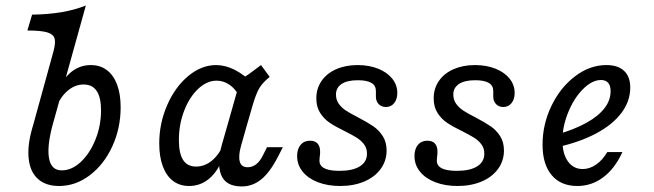

<svg xmlns="http://www.w3.org/2000/svg" viewBox="-20 -661 2364 694"><path d="M79 -550.8 96 -608.1Q154 -608.9 202 -616.9Q250 -625 290.3 -641.1L169.4 -206.5H99.2L173.4 -475.8Q181.5 -505.6 177.4 -521.4Q173.4 -537.1 150.8 -544Q128.2 -550.8 79 -550.8ZM96 -196 99.2 -206.5H169.4L168.5 -203.2Q149.2 -127.4 157.7 -86.3Q166.1 -45.2 203.2 -45.2Q239.5 -45.2 272.2 -75.8Q304.8 -106.5 325 -156.5Q345.2 -206.5 345.2 -262.1Q345.2 -308.9 329.4 -332.3Q313.7 -355.6 282.3 -355.6Q252.4 -355.6 226.6 -334.7Q200.8 -313.7 183.1 -275L185.5 -321.8Q203.2 -371.8 235.1 -398.8Q266.9 -425.8 308.1 -425.8Q341.9 -425.8 366.1 -407.7Q390.3 -389.5 403.2 -355.2Q416.1 -321 416.1 -273.4Q416.1 -197.6 385.9 -131.9Q355.6 -66.1 304.4 -27.4Q253.2 11.3 193.5 11.3Q146 11.3 117.7 -13.7Q89.5 -38.7 83.9 -85.5Q78.2 -132.3 96 -196Z M555.6 -142.7Q555.6 -215.3 584.3 -281Q612.9 -346.8 660.5 -386.3Q708.1 -425.8 761.3 -425.8Q794.4 -425.8 828.6 -408.5Q862.9 -391.1 895.2 -358.1L842.7 -316.9Q829 -341.9 808.1 -355.6Q787.1 -369.4 762.9 -369.4Q727.4 -369.4 696 -339.5Q664.5 -309.7 645.6 -260.5Q626.6 -211.3 626.6 -154.8Q626.6 -106.5 641.9 -82.7Q657.3 -58.9 688.7 -58.9Q719.4 -58.9 745.2 -79.8Q771 -100.8 788.7 -139.5L786.3 -92.7Q768.5 -42.7 736.7 -15.7Q704.8 11.3 663.7 11.3Q629.8 11.3 605.6 -6.9Q581.5 -25 568.5 -59.7Q555.6 -94.4 555.6 -142.7ZM923.4 -425.8 954.8 -383.1Q929 -362.1 917.3 -342.3Q905.6 -322.6 893.5 -281.5L871.8 -206.5H801.6L849.2 -374.2Q864.5 -382.3 881.9 -394.8Q899.2 -407.3 923.4 -425.8ZM875 -56.5Q891.9 -56.5 906 -67.3Q920.2 -78.2 930.6 -100L945.2 -129H1002.4L984.7 -94.4Q955.6 -37.9 924.2 -12.5Q892.7 12.9 854 12.9Q796 12.9 779.4 -28.6Q762.9 -70.2 781.5 -136.3L801.6 -206.5H871.8L850.8 -132.3Q841.1 -96.8 846.8 -76.6Q852.4 -56.5 875 -56.5Z M1054 -96.8Q1054 -122.6 1066.5 -137.5Q1079 -152.4 1100.8 -152.4Q1118.5 -152.4 1127.8 -142.3Q1137.1 -132.3 1137.1 -112.1Q1137.1 -107.3 1136.7 -102.4Q1136.3 -97.6 1135.5 -92.7Q1135.5 -88.7 1135.1 -86.3Q1134.7 -83.9 1134.7 -79.8Q1134.7 -67.7 1142.7 -59.7Q1150.8 -51.6 1166.9 -47.6Q1183.1 -43.5 1207.3 -43.5Q1254.8 -43.5 1280.6 -59.7Q1306.5 -75.8 1306.5 -105.6Q1306.5 -125 1296 -139.1Q1285.5 -153.2 1269.4 -163.3Q1253.2 -173.4 1225.8 -187.1Q1192.7 -203.2 1172.2 -216.9Q1151.6 -230.6 1137.5 -252.4Q1123.4 -274.2 1123.4 -305.6Q1123.4 -341.1 1142.3 -368.5Q1161.3 -396 1195.2 -410.9Q1229 -425.8 1272.6 -425.8Q1313.7 -425.8 1346.4 -412.9Q1379 -400 1397.6 -377Q1416.1 -354 1416.1 -325Q1416.1 -302.4 1404.8 -288.3Q1393.5 -274.2 1375 -274.2Q1358.9 -274.2 1348.8 -284.7Q1338.7 -295.2 1338.7 -312.1Q1338.7 -316.1 1338.7 -318.5Q1338.7 -321 1338.7 -325Q1338.7 -327.4 1338.7 -328.6Q1338.7 -329.8 1338.7 -332.3Q1338.7 -351.6 1322.6 -361.3Q1306.5 -371 1273.4 -371Q1234.7 -371 1214.5 -357.3Q1194.4 -343.5 1194.4 -319.4Q1194.4 -300 1204.8 -285.5Q1215.3 -271 1231 -260.9Q1246.8 -250.8 1275 -236.3Q1308.9 -218.5 1329 -204.8Q1349.2 -191.1 1363.3 -169.4Q1377.4 -147.6 1377.4 -116.9Q1377.4 -79.8 1356 -50.4Q1334.7 -21 1296.4 -4.8Q1258.1 11.3 1209.7 11.3Q1164.5 11.3 1129 -2.4Q1093.5 -16.1 1073.8 -40.7Q1054 -65.3 1054 -96.8Z M1478.2 -96.8Q1478.2 -122.6 1490.7 -137.5Q1503.2 -152.4 1525 -152.4Q1542.7 -152.4 1552 -142.3Q1561.3 -132.3 1561.3 -112.1Q1561.3 -107.3 1560.9 -102.4Q1560.5 -97.6 1559.7 -92.7Q1559.7 -88.7 1559.3 -86.3Q1558.9 -83.9 1558.9 -79.8Q1558.9 -67.7 1566.9 -59.7Q1575 -51.6 1591.1 -47.6Q1607.3 -43.5 1631.5 -43.5Q1679 -43.5 1704.8 -59.7Q1730.6 -75.8 1730.6 -105.6Q1730.6 -125 1720.2 -139.1Q1709.7 -153.2 1693.5 -163.3Q1677.4 -173.4 1650 -187.1Q1616.9 -203.2 1596.4 -216.9Q1575.8 -230.6 1561.7 -252.4Q1547.6 -274.2 1547.6 -305.6Q1547.6 -341.1 1566.5 -368.5Q1585.5 -396 1619.4 -410.9Q1653.2 -425.8 1696.8 -425.8Q1737.9 -425.8 1770.6 -412.9Q1803.2 -400 1821.8 -377Q1840.3 -354 1840.3 -325Q1840.3 -302.4 1829 -288.3Q1817.7 -274.2 1799.2 -274.2Q1783.1 -274.2 1773 -284.7Q1762.9 -295.2 1762.9 -312.1Q1762.9 -316.1 1762.9 -318.5Q1762.9 -321 1762.9 -325Q1762.9 -327.4 1762.9 -328.6Q1762.9 -329.8 1762.9 -332.3Q1762.9 -351.6 1746.8 -361.3Q1730.6 -371 1697.6 -371Q1658.9 -371 1638.7 -357.3Q1618.5 -343.5 1618.5 -319.4Q1618.5 -300 1629 -285.5Q1639.5 -271 1655.2 -260.9Q1671 -250.8 1699.2 -236.3Q1733.1 -218.5 1753.2 -204.8Q1773.4 -191.1 1787.5 -169.4Q1801.6 -147.6 1801.6 -116.9Q1801.6 -79.8 1780.2 -50.4Q1758.9 -21 1720.6 -4.8Q1682.3 11.3 1633.9 11.3Q1588.7 11.3 1553.2 -2.4Q1517.7 -16.1 1498 -40.7Q1478.2 -65.3 1478.2 -96.8Z M1941.1 -137.9Q1941.1 -212.1 1973.4 -278.6Q2005.6 -345.2 2058.9 -385.5Q2112.1 -425.8 2171.8 -425.8Q2213.7 -425.8 2235.9 -404.8Q2258.1 -383.9 2258.1 -344.4Q2258.1 -295.2 2226.2 -252.8Q2194.4 -210.5 2134.7 -178.6Q2075 -146.8 1993.5 -129L1994.4 -175Q2057.3 -193.5 2100 -217.3Q2142.7 -241.1 2164.9 -269.8Q2187.1 -298.4 2187.1 -331.5Q2187.1 -351.6 2178.2 -361.7Q2169.4 -371.8 2152.4 -371.8Q2120.2 -371.8 2087.5 -339.1Q2054.8 -306.5 2033.9 -255.2Q2012.9 -204 2012.9 -154Q2012.9 -105.6 2032.7 -77.8Q2052.4 -50 2086.3 -50Q2111.3 -50 2134.7 -66.1Q2158.1 -82.3 2175 -111.3H2229.8Q2202.4 -51.6 2160.5 -20.2Q2118.5 11.3 2066.9 11.3Q2007.3 11.3 1974.2 -27.8Q1941.1 -66.9 1941.1 -137.9Z"/></svg>

Font: Playfair Micro SmCond SmLight
Style: Italic
Weight: 360
Width: 4
Italic angle: -15.6°
Designer: Claus Eggers Sørensen
Foundry: Claus Eggers Sørensen
Version: Version 2.203;Glyphs 3.3 (3326)